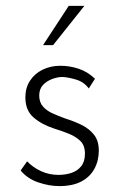

<svg xmlns="http://www.w3.org/2000/svg" viewBox="-20 -623 408 651"><path d="M181 8Q147 8 110 -4.5Q73 -17 50 -45L72 -76Q92 -55 119.5 -42.5Q147 -30 178 -30Q201 -30 221.5 -36.5Q242 -43 255 -59Q268 -75 268 -102Q268 -130 252.5 -145Q237 -160 213.5 -169.5Q190 -179 164 -187Q121 -201 93.5 -225Q66 -249 66 -293Q66 -325 81.5 -349Q97 -373 124 -386.5Q151 -400 185 -400Q216 -400 246.5 -390Q277 -380 302 -356L281 -323Q265 -345 238.5 -353Q212 -361 192 -362Q175 -362 156.5 -355Q138 -348 125.5 -334.5Q113 -321 113 -299Q113 -276 126 -261.5Q139 -247 159.5 -238Q180 -229 202 -221Q231 -212 256.5 -199.5Q282 -187 298.5 -166.5Q315 -146 315 -112Q315 -78 300 -50.5Q285 -23 255.5 -7.5Q226 8 181 8ZM266 -603 160 -470H126L213 -603Z"/></svg>

Font: Josefin Sans Thin Light
Style: Regular
Weight: 300
Version: Version 2.000